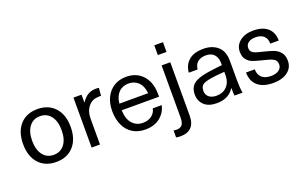

<svg xmlns="http://www.w3.org/2000/svg" viewBox="-97 -1177 2922 1831"><g transform="rotate(-20 1363.5 -261.5)"><path d="M282 -522Q394 -522 459 -450Q524 -378 524 -254Q524 -130 459 -58Q394 14 282 14Q170 14 105.5 -58Q41 -130 41 -254Q41 -378 105.5 -450Q170 -522 282 -522ZM282 -58Q352 -58 392 -110.5Q432 -163 432 -254Q432 -345 392 -397.5Q352 -450 282 -450Q213 -450 173 -397.5Q133 -345 133 -254Q133 -163 173 -110.5Q213 -58 282 -58Z M872 -514Q896 -514 904 -511L897 -432Q891 -434 885.5 -434Q880 -434 875.5 -433Q871 -432 869 -432Q809 -432 772 -389Q729 -342 729 -261V0H644V-507H726V-429H729Q783 -514 872 -514Z M1320 -152H1410Q1396 -81 1337.5 -33.5Q1279 14 1186 14Q1112 14 1058 -20Q1004 -54 975.5 -116Q947 -178 947 -261Q947 -336 975.5 -395.5Q1004 -455 1057.5 -488.5Q1111 -522 1183 -522Q1268 -522 1326.5 -475Q1385 -428 1405 -345Q1415 -304 1415 -236H1035Q1038 -146 1079.5 -100Q1121 -54 1186 -54Q1240 -54 1275.5 -81Q1311 -108 1320 -152ZM1036 -303H1328Q1321 -376 1282 -415Q1243 -454 1183 -454Q1121 -454 1082 -414.5Q1043 -375 1036 -303Z M1481 189Q1453 189 1434 184V114Q1449 117 1463 117Q1502 117 1520.5 95.5Q1539 74 1539 21V-508H1627V29Q1627 112 1588.5 150.5Q1550 189 1481 189ZM1539 -613V-712H1627V-613Z M1966 -521Q2056 -521 2112 -471Q2166 -423 2166 -325V-129Q2166 -51 2176 0H2094Q2091 -8 2091 -75H2087Q2033 11 1912 11Q1831 11 1787 -29Q1741 -71 1741 -139Q1741 -206 1784 -243Q1826 -279 1934 -296Q2034 -310 2080 -314V-336Q2080 -393 2048 -425Q2019 -454 1966 -454Q1914 -454 1880 -425Q1855 -403 1848 -354H1759Q1765 -430 1816 -475Q1868 -521 1966 -521ZM2080 -218V-246Q1981 -239 1944 -232Q1877 -221 1855 -204Q1830 -185 1830 -143Q1830 -102 1859 -79Q1887 -57 1934 -57Q1998 -57 2037 -96Q2058 -117 2069 -146Q2080 -174 2080 -218Z M2670 -349H2584Q2584 -400 2554.5 -427Q2525 -454 2471 -454Q2425 -454 2398.5 -434.5Q2372 -415 2372 -382Q2372 -356 2384.5 -342Q2397 -328 2420 -320Q2443 -312 2494 -300Q2560 -284 2596.5 -270Q2633 -256 2659.5 -224.5Q2686 -193 2686 -138Q2686 -69 2631.5 -27.5Q2577 14 2485 14Q2384 14 2328.5 -33Q2273 -80 2272 -169H2361Q2361 -115 2393.5 -85.5Q2426 -56 2486 -56Q2536 -56 2566 -77Q2596 -98 2596 -132Q2596 -161 2582 -177Q2568 -193 2541 -202.5Q2514 -212 2456 -226Q2395 -241 2363 -253.5Q2331 -266 2307.5 -294.5Q2284 -323 2284 -375Q2284 -440 2336.5 -481Q2389 -522 2472 -522Q2566 -522 2618 -477Q2670 -432 2670 -349Z"/></g></svg>

Font: CST
Style: Regular
Weight: 400
Version: Version 1.00